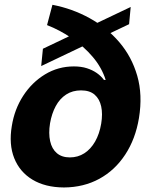

<svg xmlns="http://www.w3.org/2000/svg" viewBox="-20 -786 643 817"><path d="M529.3 -683.1 155.3 -504.9 162.6 -578.6 536.1 -756.3ZM252 11.7Q172.4 11.2 118.2 -21.5Q64 -54.2 40.5 -113Q17.1 -171.9 30.3 -250Q41.5 -320.8 78.6 -378.2Q115.7 -435.5 171.6 -469.5Q227.5 -503.4 294.4 -503.4Q325.7 -503.4 349.9 -495.6Q374 -487.8 392.1 -475.1Q410.2 -462.4 422.4 -445.8H429.7Q413.1 -498.5 374.8 -543.7Q336.4 -588.9 285.4 -623.5Q234.4 -658.2 180.2 -679.2L203.1 -765.6Q287.1 -749.5 360.8 -709Q434.6 -668.5 487.5 -606.7Q540.5 -544.9 564 -463.6Q587.4 -382.3 571.3 -283.7Q556.6 -194.8 512.9 -128.2Q469.2 -61.5 402.6 -25.1Q335.9 11.2 252 11.7ZM277.3 -116.2Q311.5 -116.2 338.9 -133.8Q366.2 -151.4 384.8 -183.8Q403.3 -216.3 410.6 -259.8Q417.5 -301.3 410.6 -333Q403.8 -364.7 382.8 -383.1Q361.8 -401.4 324.7 -401.4Q288.6 -401.4 261.5 -383.8Q234.4 -366.2 217.3 -334.7Q200.2 -303.2 192.9 -261.2Q186 -218.3 193.4 -185.3Q200.7 -152.3 221.9 -134.3Q243.2 -116.2 277.3 -116.2Z"/></svg>

Font: Inter 16pt ExtraBold
Style: Italic
Weight: 800
Italic angle: -9.3988°
Version: Version 4.001;git-66647c0bb